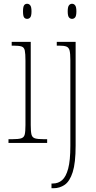

<svg xmlns="http://www.w3.org/2000/svg" viewBox="-20 -758 510 1018"><path d="M124 -658Q113 -658 107.5 -666Q102 -674 102 -698Q102 -721 107.5 -729.5Q113 -738 124 -738Q134 -738 140.5 -729.5Q147 -721 147 -698Q147 -674 140.5 -666Q134 -658 124 -658ZM25 0V-20H45Q77 -20 92 -24.5Q107 -29 111 -44.5Q115 -60 115 -95V-437Q115 -473 111.5 -490Q108 -507 94.5 -511.5Q81 -516 51 -516H42V-536H143V-95Q143 -60 147 -44.5Q151 -29 165.5 -24.5Q180 -20 212 -20H230V0ZM362 -658Q352 -658 345.5 -666Q339 -674 339 -698Q339 -721 345.5 -729.5Q352 -738 362 -738Q372 -738 378.5 -729.5Q385 -721 385 -698Q385 -674 378.5 -666Q372 -658 362 -658ZM253 240V215H260Q289 215 309.5 197Q330 179 341.5 136Q353 93 353 16V-439Q353 -474 349 -490Q345 -506 332.5 -511Q320 -516 294 -516H281V-536H381V15Q381 106 365.5 154.5Q350 203 323.5 221.5Q297 240 264 240Z"/></svg>

Font: Noto Serif Tamil Condensed Thin
Style: Regular
Weight: 100
Width: 3
Designer: Indian Type Foundry, Tom Grace, and the Monotype Design Team
Foundry: Monotype Imaging Inc.
Version: Version 2.004; ttfautohint (v1.8.4.7-5d5b)